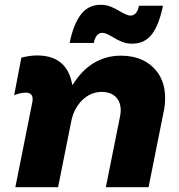

<svg xmlns="http://www.w3.org/2000/svg" viewBox="-20 -780 746 800"><path d="M531 -598Q508 -598 489 -605.5Q470 -613 447 -627Q444 -629 430.5 -636Q417 -643 407 -643Q379 -643 371 -601H270Q286 -679 317 -719.5Q348 -760 399 -760Q422 -760 441 -752.5Q460 -745 483 -731Q511 -715 523 -715Q551 -715 559 -756H659Q643 -677 613 -637.5Q583 -598 531 -598ZM113 -346Q116 -358 116 -367Q116 -394 87 -394Q65 -394 39 -383L69 -540Q106 -549 134 -549Q248 -549 276 -449L282 -425Q319 -486 370 -517Q421 -548 483 -548Q568 -548 618 -499.5Q668 -451 668 -372Q668 -343 663 -320L599 0H421L480 -294Q483 -308 483 -320Q483 -356 462 -376.5Q441 -397 404 -397Q358 -397 323 -363Q288 -329 277 -275L222 0H44Z"/></svg>

Font: TypoPRO Montserrat Alternates
Style: Bold Italic
Weight: 700
Italic angle: -11.3°
Designer: Julieta Ulanovsky
Foundry: Julieta Ulanovsky
Version: Version 6.001